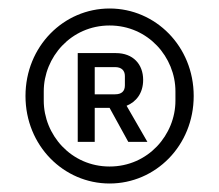

<svg xmlns="http://www.w3.org/2000/svg" viewBox="-20 -730 516 452"><path d="M238 -298C346 -298 436 -387 436 -504C436 -621 346 -710 238 -710C130 -710 40 -621 40 -504C40 -387 130 -298 238 -298ZM238 -338C147 -338 83 -413 83 -493V-515C83 -595 147 -670 238 -670C329 -670 393 -595 393 -515V-493C393 -413 329 -338 238 -338ZM203 -396V-476H238L282 -396H327L278 -481C300 -490 317 -510 317 -542C317 -579 293 -605 253 -605H163V-396ZM251 -508H203V-572H251C266 -572 274 -564 274 -551V-529C274 -515 266 -508 251 -508Z"/></svg>

Font: Braiins Sans
Style: Regular
Weight: 400
Designer: Mike Abbink, Paul van der Laan, Pieter van Rosmalen, Jiri Chlebus, Lubos Buracinsky
Foundry: Bold Monday, Sudetype
Version: Version 1.000;hotconv 1.0.109;makeotfexe 2.5.65596